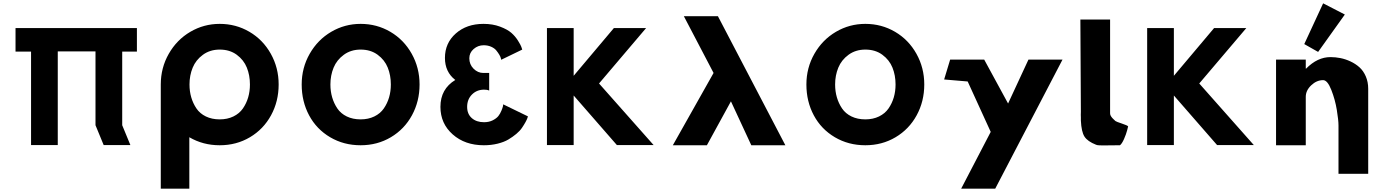

<svg xmlns="http://www.w3.org/2000/svg" viewBox="-20 -870 8291 1150"><path d="M326 -562V-1H166V-561H73V-702H166H326H552H712H800V-561H712V-120L761 -1H601L552 -120V-562Z M1115 -364Q1115 -323 1125.5 -287Q1136 -251 1156.5 -220.5Q1177 -190 1213 -172.5Q1249 -155 1296 -155Q1342 -155 1378 -172.5Q1414 -190 1435 -220.5Q1456 -251 1466.5 -287Q1477 -323 1477 -364Q1477 -419 1458.5 -465Q1440 -511 1398 -542Q1356 -573 1296 -573Q1238 -573 1195.5 -542Q1153 -511 1134 -464.5Q1115 -418 1115 -364ZM943 -364Q943 -464 991 -548Q1039 -632 1120 -679.5Q1201 -727 1296 -727Q1393 -727 1474 -679.5Q1555 -632 1602 -548Q1649 -464 1649 -364Q1649 -263 1603.5 -179.5Q1558 -96 1477 -48Q1396 0 1296 0Q1196 0 1114 -48V260H943V-352Q943 -358 943 -364Z M1787 -364Q1787 -464 1835 -548Q1883 -632 1964 -679.5Q2045 -727 2140 -727Q2237 -727 2318 -679.5Q2399 -632 2446 -548Q2493 -464 2493 -364Q2493 -263 2447.5 -179.5Q2402 -96 2321 -48Q2240 0 2140 0Q2039 0 1957.5 -48Q1876 -96 1831.5 -179Q1787 -262 1787 -364ZM1959 -364Q1959 -323 1969.5 -287Q1980 -251 2000.5 -220.5Q2021 -190 2057 -172.5Q2093 -155 2140 -155Q2186 -155 2222 -172.5Q2258 -190 2279 -220.5Q2300 -251 2310.5 -287Q2321 -323 2321 -364Q2321 -419 2302.5 -465Q2284 -511 2242 -542Q2200 -573 2140 -573Q2082 -573 2039.5 -542Q1997 -511 1978 -464.5Q1959 -418 1959 -364Z M2982 -512 3108 -573Q3106 -579 3102.5 -589.5Q3099 -600 3082.5 -626.5Q3066 -653 3042.5 -673.5Q3019 -694 2975 -710.5Q2931 -727 2876 -727Q2775 -727 2710 -669.5Q2645 -612 2645 -523Q2645 -439 2707 -391Q2618 -337 2618 -230Q2618 -130 2691.5 -65Q2765 0 2878 0Q2922 0 2960.5 -9.5Q2999 -19 3025 -34.5Q3051 -50 3072.5 -68Q3094 -86 3106.5 -104.5Q3119 -123 3127.5 -138.5Q3136 -154 3139 -163L3142 -173L2994 -245Q2994 -241 2992.5 -233.5Q2991 -226 2983.5 -207.5Q2976 -189 2965 -175Q2954 -161 2931.5 -149.5Q2909 -138 2879 -138Q2834 -138 2806 -162.5Q2778 -187 2778 -230Q2778 -275 2807 -304Q2836 -333 2879 -333Q2887 -333 2894.5 -332Q2902 -331 2906 -329L2910 -328V-433H2875Q2842 -433 2816.5 -458.5Q2791 -484 2791 -521Q2791 -554 2817 -576.5Q2843 -599 2877 -599Q2902 -599 2922 -590Q2942 -581 2952.5 -568Q2963 -555 2970.5 -542.5Q2978 -530 2980 -521Z M3895 -1H3675L3416 -298V-1H3256V-702H3416V-416L3657 -702H3850L3568 -370Z M4480 0H4684L4280 -773H4076L4254 -433L4010 0H4214L4358 -263Z M4810 -364Q4810 -464 4858 -548Q4906 -632 4987 -679.5Q5068 -727 5163 -727Q5260 -727 5341 -679.5Q5422 -632 5469 -548Q5516 -464 5516 -364Q5516 -263 5470.5 -179.5Q5425 -96 5344 -48Q5263 0 5163 0Q5062 0 4980.5 -48Q4899 -96 4854.5 -179Q4810 -262 4810 -364ZM4982 -364Q4982 -323 4992.5 -287Q5003 -251 5023.5 -220.5Q5044 -190 5080 -172.5Q5116 -155 5163 -155Q5209 -155 5245 -172.5Q5281 -190 5302 -220.5Q5323 -251 5333.5 -287Q5344 -323 5344 -364Q5344 -419 5325.5 -465Q5307 -511 5265 -542Q5223 -573 5163 -573Q5105 -573 5062.5 -542Q5020 -511 5001 -464.5Q4982 -418 4982 -364Z M6140 -513H6344L5941 260H5737L5914 -80L5776 -382L5635 -394L5671 -513H5875L6018 -250Z M6451 -753 6454 -200V-199Q6453 -181 6454 -167V-148Q6457 -81 6475.5 -52Q6494 -23 6545 -3Q6552 0 6565 0.5Q6578 1 6591 1Q6604 1 6633.5 0.5Q6663 0 6688 0Q6700 -9 6712.5 -37.5Q6725 -66 6731 -89L6737 -113Q6733 -119 6699.5 -130Q6666 -141 6661 -145Q6658 -148 6651.5 -154Q6645 -160 6642 -163.5Q6639 -167 6635.5 -172Q6632 -177 6630.5 -181.5Q6629 -186 6629 -191V-753Z M7490 -1H7270L7011 -298V-1H6851V-702H7011V-416L7252 -702H7445L7163 -370Z M7792 -606 7905 -850 8035 -783 7875 -559ZM7623 0V-513H7801V-459H7803Q7871 -528 7949 -528Q7979 -528 8009 -522Q8039 -516 8069 -502Q8099 -488 8122.5 -467Q8146 -446 8160.5 -412.5Q8175 -379 8175 -338V171H7997V-119Q7997 -150 7987 -211.5Q7977 -273 7954 -331.5Q7931 -390 7905 -390Q7866 -390 7833.5 -359Q7801 -328 7801 -290V0Z"/></svg>

Font: Hussar
Style: BoldWeb
Weight: 700
Foundry: Cannot Into Space Fonts
Version: Version 2.00